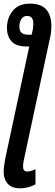

<svg xmlns="http://www.w3.org/2000/svg" viewBox="-35 -790 301 1050"><path d="M76 240Q31 240 8 215.5Q-15 191 -15 147Q-15 133 -12 113.5Q-9 94 -6 76L125 -536H110Q52 -536 27.5 -564.5Q3 -593 3 -637Q3 -691 34.5 -730.5Q66 -770 128 -770Q191 -770 218.5 -737.5Q246 -705 246 -646Q246 -635 244.5 -617.5Q243 -600 239 -585L95 87Q93 95 92 103.5Q91 112 91 121Q91 148 114 148Q123 148 135.5 144.5Q148 141 159 135V218Q140 229 117.5 234.5Q95 240 76 240ZM122 -600H138L145 -631Q147 -647 147 -659Q147 -684 138 -693.5Q129 -703 113 -703Q93 -703 82 -686Q71 -669 71 -645Q71 -621 83 -610.5Q95 -600 122 -600Z"/></svg>

Font: Noto Sans ExtraCondensed SemiBold
Style: Italic
Weight: 600
Width: 2
Italic angle: -12°
Designer: Monotype Design Team
Foundry: Monotype Imaging Inc.
Version: Version 2.013; ttfautohint (v1.8.4.7-5d5b)